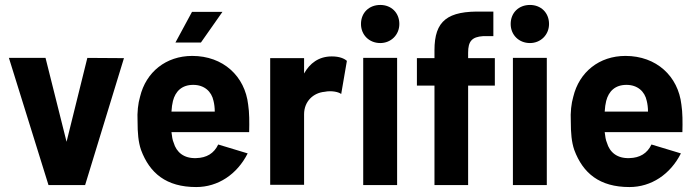

<svg xmlns="http://www.w3.org/2000/svg" viewBox="-20 -748 2812 776"><path d="M176 0H324L481 -513L333 -514L249 -175L164 -514H16Z M773 8C861 8 938 -43 981 -128L862 -164C845 -128 815 -110 773 -109C723 -107 693 -133 682 -171C677 -182 675 -197 673 -214H987C988 -254 988 -293 983 -325C970 -440 882 -522 757 -522C651 -522 570 -457 546 -357C538 -330 534 -294 536 -257C536 -211 539 -174 550 -142C585 -48 652 8 773 8ZM673 -297C674 -314 676 -328 679 -340C689 -379 715 -405 761 -405C805 -405 835 -379 843 -340C846 -328 848 -313 848 -297ZM689 -576H792L879 -700H756Z M1072 -1H1209V-286C1209 -339 1247 -373 1292 -377C1320 -383 1350 -376 1359 -368L1382 -502C1372 -511 1353 -520 1321 -520C1268 -520 1232 -492 1209 -451V-513H1072Z M1448 0H1585V-514H1448ZM1439 -651C1439 -607 1472 -574 1517 -574C1560 -574 1594 -607 1594 -651C1594 -697 1561 -728 1517 -728C1472 -728 1439 -697 1439 -651Z M1736 -545V-513H1665V-402H1736V0H1872V-402H1980V-513H1872V-535C1872 -581 1887 -599 1933 -602H1974V-701H1931C1788 -705 1736 -664 1736 -545ZM2044 -651C2044 -607 2077 -574 2122 -574C2165 -574 2199 -607 2199 -651C2199 -697 2166 -728 2122 -728C2077 -728 2044 -697 2044 -651ZM2053 0H2190V-514H2053Z M2524 8C2612 8 2689 -43 2732 -128L2613 -164C2596 -128 2566 -110 2524 -109C2474 -107 2444 -133 2433 -171C2428 -182 2426 -197 2424 -214H2738C2739 -254 2739 -293 2734 -325C2721 -440 2633 -522 2508 -522C2402 -522 2321 -457 2297 -357C2289 -330 2285 -294 2287 -257C2287 -211 2290 -174 2301 -142C2336 -48 2403 8 2524 8ZM2424 -297C2425 -314 2427 -328 2430 -340C2440 -379 2466 -405 2512 -405C2556 -405 2586 -379 2594 -340C2597 -328 2599 -313 2599 -297Z"/></svg>

Font: Vanilla Cream ExtraBold
Style: Regular
Weight: 800
Designer: Jeremy Tribby, Jinavaṁso
Foundry: Tribby Type
Version: Version 1.422;Glyphs 3.1.2 (3151)